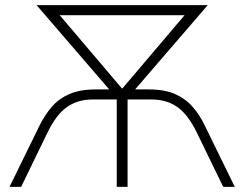

<svg xmlns="http://www.w3.org/2000/svg" viewBox="-20 -725 948 745"><path d="M17 0 134 -239Q154 -279 181 -310.5Q208 -342 249 -360Q290 -378 351 -378H417L415 -365L122 -705H786L493 -365L491 -378H557Q619 -378 659.5 -360Q700 -342 727.5 -310.5Q755 -279 774 -239L891 0H846L744 -210Q710 -280 668.5 -309.5Q627 -339 568 -339H475V0H433V-339H340Q281 -339 239.5 -309.5Q198 -280 164 -210L62 0ZM453 -382H455L720 -694V-666H188V-694Z"/></svg>

Font: Nunito Sans 12pt ExtraLight
Style: Regular
Weight: 200
Designer: Vernon Adams
Foundry: Vernon Adams
Version: Version 3.101;gftools[0.9.27]